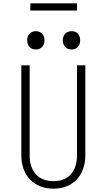

<svg xmlns="http://www.w3.org/2000/svg" viewBox="-20 -1122 640 1152"><path d="M162 -1059H442V-1102H162ZM410 -825C441 -825 461 -847 461 -880C461 -913 441 -935 410 -935C378 -935 357 -913 357 -880C357 -847 378 -825 410 -825ZM195 -825C226 -825 247 -847 247 -880C247 -913 226 -935 195 -935C164 -935 143 -913 143 -880C143 -847 164 -825 195 -825ZM301 10C417 10 492 -69 492 -190V-730H442V-190C442 -93 390 -35 301 -35C211 -35 158 -92 158 -190V-730H108V-190C108 -69 184 10 301 10Z"/></svg>

Font: JetBrains Mono Thin
Style: Regular
Weight: 100
Monospace: yes
Designer: Philipp Nurullin, Konstantin Bulenkov
Foundry: JetBrains
Version: Version 2.305